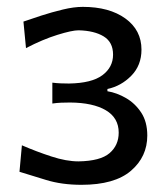

<svg xmlns="http://www.w3.org/2000/svg" viewBox="-20 -838 480 548"><path d="M212.4 -310.5Q156.2 -310.5 111.1 -324.5Q65.9 -338.4 35.6 -347.7L42.5 -423.3Q84 -405.3 126.7 -391.4Q169.4 -377.4 204.1 -377.4Q266.6 -378.4 292.7 -400.9Q318.8 -423.3 318.8 -459.5Q318.8 -501.5 282.2 -523.2Q245.6 -544.9 180.2 -545.4Q167.5 -545.4 154.8 -544.9Q142.1 -544.4 129.4 -542.5V-602.1Q141.1 -600.6 152.8 -600.1Q164.6 -599.6 176.8 -599.6Q241.7 -600.6 272.2 -623.3Q302.7 -646 302.7 -682.1Q302.7 -717.8 275.9 -734.1Q249 -750.5 204.1 -751.5Q185.5 -751.5 143.8 -738.5Q102.1 -725.6 54.2 -700.7L46.9 -776.4Q67.9 -783.7 97.9 -793.5Q127.9 -803.2 159.4 -810.8Q190.9 -818.4 216.3 -818.4Q292 -818.4 337.9 -785.2Q383.8 -752 383.8 -696.3Q383.8 -651.4 354.7 -621.8Q325.7 -592.3 286.6 -584V-577.6Q313.5 -573.2 339.6 -558.1Q365.7 -543 383.1 -516.6Q400.4 -490.2 400.4 -451.2Q400.4 -390.6 353.8 -350.6Q307.1 -310.5 212.4 -310.5Z"/></svg>

Font: Pinar-FD Medium
Style: Regular
Weight: 500
Designer: Amin Abedi
Version: Version 3.000